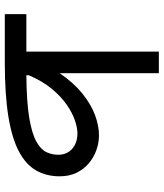

<svg xmlns="http://www.w3.org/2000/svg" viewBox="39 -720 681 799"><g transform="rotate(90 379.5 -320.5)"><path d="M293.3 -100.3Q317.4 -156.4 349.2 -195Q381.1 -233.6 415.2 -257.3Q449.3 -281 480.6 -291.6Q511.8 -302.2 534.2 -302.2Q574.8 -302.2 599.4 -280.2Q624 -258.1 624 -222.2Q624 -197.2 613.5 -173.9Q603 -150.6 570 -131.8Q537 -113 470.9 -101.8Q404.7 -90.6 293.3 -89.7ZM194.6 -89.7H38.8V0H239.7Q372.9 0 463.9 -14.7Q555 -29.4 610 -58.5Q664.9 -87.6 689.3 -130.2Q713.7 -172.7 713.7 -228.5Q713.7 -268.1 699 -298.5Q684.2 -328.9 659.4 -349.7Q634.6 -370.5 604.3 -381.2Q573.9 -391.9 543.2 -391.9Q503.3 -391.9 458.5 -375.3Q413.8 -358.6 369.1 -322.6Q324.5 -286.6 284.5 -228.2V-641H194.6Z"/></g></svg>

Font: Estedad-VF-FD Black
Style: Regular
Weight: 900
Designer: Amin Abedi
Version: Version 4.000